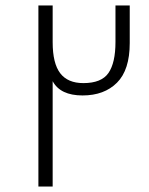

<svg xmlns="http://www.w3.org/2000/svg" viewBox="-20 -680 543 700"><path d="M120 -660H172V-526Q172 -449 199.5 -413Q227 -377 284 -377Q350 -377 375.5 -414Q401 -451 401 -527V-660H453V-523Q453 -425 406.5 -378.5Q360 -332 281 -332Q200 -332 172 -384V0H120Z"/></svg>

Font: Cairo Light
Style: Regular
Weight: 300
Designer: Mohamed Gaber, the designers of Titillium
Foundry: Kief Type Foundry
Version: Version 2.009; ttfautohint (v1.5.33-1714) -l 8 -r 50 -G 200 